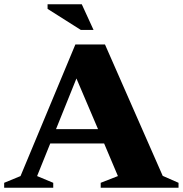

<svg xmlns="http://www.w3.org/2000/svg" viewBox="-34 -878 856 898"><path d="M727 -55.5 801 -23V0H437V-23L517.5 -54.5L453 -207H201L139.5 -54.5L215 -23V0H-14.5V-23L62 -54.5L318.5 -670H457ZM228 -274H424.5L323.5 -511ZM403.5 -738H344L188.5 -836.5V-858H348.5Z"/></svg>

Font: Newsreader Text ExtraBold
Style: Regular
Weight: 800
Designer: Hugues Gentile
Foundry: Production Type
Version: Version 1.001